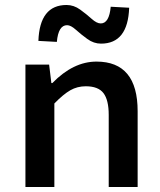

<svg xmlns="http://www.w3.org/2000/svg" viewBox="-20 -750 640 770"><path d="M82 0V-491H177L186 -417H190Q274 -503 367 -503Q532 -503 532 -304V0H416V-289Q416 -349 395 -376.5Q374 -404 324 -404Q290 -404 262 -388Q234 -372 198 -335V0ZM385 -575Q356 -575 330.5 -593.5Q305 -612 284.5 -630.5Q264 -649 249 -649Q214 -649 208 -582L134 -586Q139 -730 247 -730Q276 -730 301.5 -711.5Q327 -693 347.5 -674.5Q368 -656 384 -656Q418 -656 424 -723L498 -719Q493 -575 385 -575Z"/></svg>

Font: TypoPRO Source Code Pro
Style: Regular
Weight: 600
Monospace: yes
Designer: Paul D. Hunt, Teo Tuominen
Foundry: Adobe Systems Incorporated
Version: Version 2.010;PS 1.0;hotconv 1.0.84;makeotf.lib2.5.63406